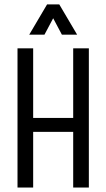

<svg xmlns="http://www.w3.org/2000/svg" viewBox="-20 -842 478 862"><path d="M58.6 -625H128.9V-312.5H308.6V-625H378.9V0H308.6V-250H128.9V0H58.6ZM326.2 -686.5H257.8L201.2 -793H236.3L179.7 -686.5H111.3L191.4 -822.3H246.1Z"/></svg>

Font: Sudo Variable
Style: Regular
Weight: 400
Monospace: yes
Designer: Jens Kutilek
Foundry: Jens Kutilek
Version: Version 0.040